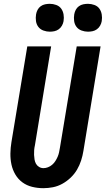

<svg xmlns="http://www.w3.org/2000/svg" viewBox="-20 -978 554 1006"><path d="M207 8Q177 8 148.5 1Q120 -6 97.5 -22.5Q75 -39 60.5 -63.5Q46 -88 40 -116Q34 -144 34.5 -174Q35 -204 40 -234L123 -735H248L163 -217Q160 -204 159 -191.5Q158 -179 158.5 -166.5Q159 -154 161 -142Q163 -130 168.5 -120Q174 -110 184.5 -103.5Q195 -97 208 -97Q219 -97 231 -101.5Q243 -106 253 -114.5Q263 -123 270 -134Q277 -145 282 -156.5Q287 -168 289.5 -180Q292 -192 294 -204L382 -735H507L417 -187Q413 -162 405 -137Q397 -112 383.5 -89Q370 -66 350 -47Q330 -28 306.5 -15Q283 -2 257.5 3Q232 8 207 8ZM441 -812Q424 -812 407.5 -818Q391 -824 381 -837Q371 -850 368.5 -867.5Q366 -885 369 -903Q371 -915 377 -926.5Q383 -938 393.5 -945.5Q404 -953 416.5 -955.5Q429 -958 441 -958Q458 -958 474.5 -952Q491 -946 500.5 -933Q510 -920 513 -902.5Q516 -885 513 -867Q511 -855 504.5 -843.5Q498 -832 487.5 -824.5Q477 -817 465 -814.5Q453 -812 441 -812ZM241 -812Q224 -812 207.5 -818Q191 -824 181 -837Q171 -850 168.5 -867.5Q166 -885 169 -903Q171 -915 177 -926.5Q183 -938 193.5 -945.5Q204 -953 216.5 -955.5Q229 -958 241 -958Q258 -958 274.5 -952Q291 -946 300.5 -933Q310 -920 313 -902.5Q316 -885 313 -867Q311 -855 304.5 -843.5Q298 -832 287.5 -824.5Q277 -817 265 -814.5Q253 -812 241 -812Z"/></svg>

Font: Iosevka Extrabold Oblique
Style: Regular
Weight: 800
Italic angle: -9°
Monospace: yes
Designer: Belleve Invis
Foundry: Belleve Invis
Version: Version 32.5.0; ttfautohint (v1.8.4)